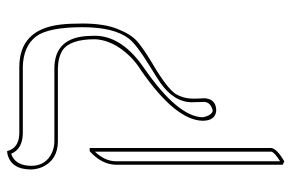

<svg xmlns="http://www.w3.org/2000/svg" viewBox="-159 -436 815 537"><g transform="rotate(-90 248.5 -167.5)"><path d="M241.2 -38.1Q241.2 -35.2 241.2 -26.4Q241.7 -11.2 242.2 -2.9Q240.2 29.3 208 29.8Q179.7 27.8 179.2 -7.8Q180.7 -84 319.8 -180.2Q362.3 -206.5 388.2 -248.5Q406.2 -279.8 407.2 -310.1Q407.2 -378.9 376.5 -399.9Q356.4 -412.6 325.2 -413.1H122.1Q71.3 -413.1 50.8 -454.6Q43.5 -470.7 43 -487.8Q43 -543.9 86.4 -554.2Q93.8 -555.2 94.2 -555.2Q103 -522 143.1 -521H329.1Q434.6 -521 448.2 -406.2Q451.2 -382.8 451.2 -344.2Q451.2 -284.2 436 -246.1Q420.9 -208 400.4 -190.4Q379.9 -172.9 338.9 -148.4L337.9 -147.9Q271 -108.4 254.4 -84Q241.7 -63 241.2 -38.1ZM65.9 220.2 56.2 215.8V-251Q57.1 -291 94.2 -324.2H103V184.1Q101.1 199.2 65.9 220.2ZM231 -38.1Q231 -88.4 286.1 -127Q301.8 -137.7 333 -156.7Q392.1 -192.9 409.2 -214.8Q440.9 -256.3 440.9 -344.2Q440.9 -438.5 415.5 -473.6Q387.2 -510.3 329.1 -511.2H143.1Q100.1 -512.2 86.9 -543.9Q53.7 -532.7 53.2 -487.8Q53.2 -446.8 89.8 -429.7Q105 -422.9 122.1 -422.9H325.2Q413.1 -422.9 416.5 -325.7Q417 -318.4 417 -310.1Q417 -238.8 337.9 -180.2Q331.1 -175.3 325.7 -171.4Q190.4 -77.6 189 -7.8Q194.3 18.1 208 20Q230.5 14.2 231.9 -2.9Q231.9 -10.7 231.4 -25.4Q231 -34.7 231 -38.1ZM65.9 208.5Q91.3 192.4 92.8 184.1V-309.6Q66.4 -281.7 65.9 -251Z"/></g></svg>

Font: Linux Biolinum Outline O
Style: Bold
Weight: 700
Designer: Philipp H. Poll
Foundry: Philipp H. Poll
Version: Version 0.9.2